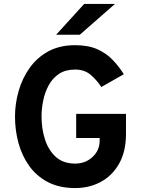

<svg xmlns="http://www.w3.org/2000/svg" viewBox="-20 -941 722 973"><path d="M361 12Q280.5 12 222.8 -18.2Q165 -48.5 128 -100.2Q91 -152 73.5 -216.8Q56 -281.5 56 -350Q56 -415 74.2 -479.2Q92.5 -543.5 129.8 -596.2Q167 -649 224.5 -680.5Q282 -712 361 -712Q428 -712 474.2 -691Q520.5 -670 552.2 -636.2Q584 -602.5 607.5 -565L493.5 -500Q470.5 -535.5 439.2 -562Q408 -588.5 361 -588.5Q312 -588.5 279.2 -566.8Q246.5 -545 227 -509.2Q207.5 -473.5 199 -431.8Q190.5 -390 190.5 -350Q190.5 -289.5 207.8 -235Q225 -180.5 262.5 -146.2Q300 -112 361 -112Q413 -112 449 -145.5Q485 -179 485 -228.5V-241.5H366V-364H618.5V-263Q618.5 -174 584.2 -112.8Q550 -51.5 491.8 -19.8Q433.5 12 361 12ZM264.5 -765 406.5 -921H562.5L384.5 -765Z"/></svg>

Font: Overpass
Style: Bold
Weight: 700
Designer: Delve Withrington, Dave Bailey, Thomas Jockin
Foundry: Delve Fonts LLC
Version: Version 4.000; ttfautohint (v1.8.3)